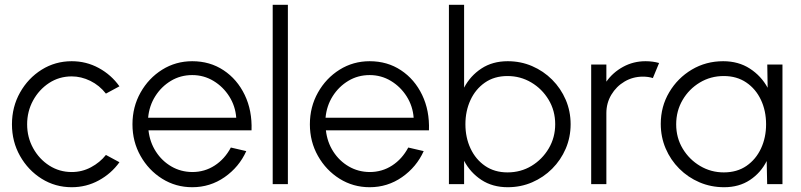

<svg xmlns="http://www.w3.org/2000/svg" viewBox="-20 -770 3352 803"><path d="M423 -122 479.5 -91.5Q445.5 -44 393.2 -15.5Q341 13 280 13Q211 13 154.2 -22.5Q97.5 -58 63.8 -117.8Q30 -177.5 30 -250Q30 -323 63.8 -383Q97.5 -443 154.2 -478.5Q211 -514 280 -514Q341 -514 393.2 -485.5Q445.5 -457 479.5 -409L423 -378.5Q396 -413 357.8 -431.8Q319.5 -450.5 280 -450.5Q227.5 -450.5 185.2 -422.8Q143 -395 118.2 -349.5Q93.5 -304 93.5 -250Q93.5 -195.5 118.8 -150Q144 -104.5 186.2 -77.5Q228.5 -50.5 280 -50.5Q323 -50.5 360.5 -70.5Q398 -90.5 423 -122Z M784 13Q715 13 658.2 -22.5Q601.5 -58 567.8 -117.8Q534 -177.5 534 -250Q534 -323 567.8 -383Q601.5 -443 658.2 -478.5Q715 -514 784 -514Q858 -514 915 -476.2Q972 -438.5 1003.5 -373Q1035 -307.5 1032 -225H601Q606.5 -175.5 632 -136Q657.5 -96.5 696.8 -73.8Q736 -51 784 -50.5Q836 -50.5 878 -77.8Q920 -105 945.5 -153L1010 -138Q980 -71.5 919.5 -29.2Q859 13 784 13ZM599.5 -277.5H968Q964.5 -326 939 -366.5Q913.5 -407 873 -431.5Q832.5 -456 784 -456Q735 -456 695 -432Q655 -408 629.5 -367.8Q604 -327.5 599.5 -277.5Z M1120.5 0V-750H1184V0Z M1526 13Q1457 13 1400.2 -22.5Q1343.5 -58 1309.8 -117.8Q1276 -177.5 1276 -250Q1276 -323 1309.8 -383Q1343.5 -443 1400.2 -478.5Q1457 -514 1526 -514Q1600 -514 1657 -476.2Q1714 -438.5 1745.5 -373Q1777 -307.5 1774 -225H1343Q1348.5 -175.5 1374 -136Q1399.5 -96.5 1438.8 -73.8Q1478 -51 1526 -50.5Q1578 -50.5 1620 -77.8Q1662 -105 1687.5 -153L1752 -138Q1722 -71.5 1661.5 -29.2Q1601 13 1526 13ZM1341.5 -277.5H1710Q1706.5 -326 1681 -366.5Q1655.5 -407 1615 -431.5Q1574.5 -456 1526 -456Q1477 -456 1437 -432Q1397 -408 1371.5 -367.8Q1346 -327.5 1341.5 -277.5Z M2103.5 -514Q2158 -514 2205.5 -493.5Q2253 -473 2289.2 -436.8Q2325.5 -400.5 2346 -352.8Q2366.5 -305 2366.5 -250.5Q2366.5 -196 2346 -148.2Q2325.5 -100.5 2289.2 -64.2Q2253 -28 2205.5 -7.5Q2158 13 2103.5 13Q2040 13 1993.5 -17.5Q1947 -48 1921 -97.5V0H1857.5V-750H1921V-403.5Q1947 -453 1993.5 -483.5Q2040 -514 2103.5 -514ZM2102.5 -49Q2158 -49 2203 -76.2Q2248 -103.5 2275 -149.2Q2302 -195 2302 -250.5Q2302 -307 2274.5 -352.8Q2247 -398.5 2201.8 -425.2Q2156.5 -452 2102.5 -452Q2047.5 -452 2008 -424.5Q1968.5 -397 1947.5 -351.2Q1926.5 -305.5 1926.5 -250.5Q1926.5 -194.5 1948 -148.8Q1969.5 -103 2009 -76Q2048.5 -49 2102.5 -49Z M2452.5 0V-500H2516V-428.5Q2543 -467 2586 -490.5Q2629 -514 2680 -514Q2710 -514 2736.5 -506.5L2710.5 -443.5Q2691.5 -449.5 2669 -449.5Q2627 -449.5 2592.2 -429Q2557.5 -408.5 2536.8 -373.8Q2516 -339 2516 -297V0Z M3189 -500H3252.5V0H3188.5L3186.5 -96.5Q3162 -47.5 3116.5 -17.2Q3071 13 3008.5 13Q2953.5 13 2905.5 -7.5Q2857.5 -28 2821 -64.5Q2784.5 -101 2764 -149Q2743.5 -197 2743.5 -252Q2743.5 -324.5 2778.8 -384Q2814 -443.5 2873.2 -478.8Q2932.5 -514 3004.5 -514Q3068.5 -514 3116 -483.2Q3163.5 -452.5 3190.5 -403ZM3007 -49Q3062.5 -49 3102 -76.2Q3141.5 -103.5 3162.8 -149.2Q3184 -195 3184 -250Q3184 -306.5 3162.5 -352.2Q3141 -398 3101.2 -425Q3061.5 -452 3007 -452Q2952 -452 2906.8 -424.8Q2861.5 -397.5 2834.8 -351.8Q2808 -306 2808 -250Q2808 -193.5 2835.5 -148Q2863 -102.5 2908.2 -75.8Q2953.5 -49 3007 -49Z"/></svg>

Font: Urbanist Light
Style: Regular
Weight: 300
Designer: Corey Hu
Foundry: Corey Hu
Version: Version 1.330; ttfautohint (v1.8.4.7-5d5b)